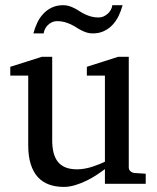

<svg xmlns="http://www.w3.org/2000/svg" viewBox="-20 -715 609 747"><path d="M388.2 0V-57.1Q375.5 -47.4 357.2 -35.2Q338.9 -22.9 317.6 -12.5Q296.4 -2 273.2 5.1Q250 12.2 228 12.2Q195.8 12.2 170.2 2.7Q144.5 -6.8 126.7 -26.6Q108.9 -46.4 99.4 -76.9Q89.8 -107.4 89.8 -149.9V-420.9H20V-455.1L143.1 -494.1H183.1V-168.9Q183.1 -142.6 188.2 -121.6Q193.4 -100.6 204.8 -85.9Q216.3 -71.3 234.9 -63.7Q253.4 -56.2 279.8 -56.2Q294.9 -56.2 310.5 -59.1Q326.2 -62 340.3 -66.7Q354.5 -71.3 366.9 -76.4Q379.4 -81.5 388.2 -85.9V-420.9H317.9V-455.1L439.9 -494.1H481V-64Q481 -54.7 487.5 -48.8Q494.1 -43 502.9 -42L546.9 -39.1V0ZM457 -694.8Q451.2 -672.9 441.4 -652.8Q431.6 -632.8 417.5 -617.9Q403.3 -603 384.3 -594Q365.2 -585 340.8 -585Q327.6 -585 316.7 -588.6Q305.7 -592.3 295.7 -597.4Q285.6 -602.5 275.9 -608.9Q266.1 -615.2 255.1 -620.4Q244.1 -625.5 231 -629.2Q217.8 -632.8 201.7 -632.8Q191.4 -632.8 182.6 -628.7Q173.8 -624.5 166.7 -617.9Q159.7 -611.3 155.3 -602.5Q150.9 -593.8 149.9 -585H109.9Q115.7 -606.9 125.2 -627Q134.8 -647 149.2 -662.1Q163.6 -677.2 182.6 -686Q201.7 -694.8 226.1 -694.8Q239.3 -694.8 250 -691.2Q260.7 -687.5 270.8 -682.4Q280.8 -677.2 290.3 -670.9Q299.8 -664.6 310.8 -659.4Q321.8 -654.3 334.7 -650.6Q347.7 -647 363.8 -647Q374 -647 383.1 -651.1Q392.1 -655.3 399.4 -661.9Q406.7 -668.5 411.4 -677.2Q416 -686 417 -694.8Z"/></svg>

Font: Charis SIL Afr
Style: Regular
Weight: 400
Foundry: SIL International
Version: Version 5.000